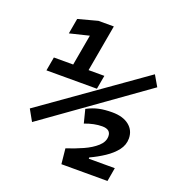

<svg xmlns="http://www.w3.org/2000/svg" viewBox="-127 -798 839 904"><g transform="rotate(20 293.0 -346.0)"><path d="M82 -138.7 50.3 -195.3 548.8 -547.9 580.1 -494.1ZM159.2 -390.6 212.9 -693.4H290L236.3 -390.6ZM62.5 -390.6 74.7 -459.5H175.8L163.6 -390.6ZM231.4 -390.6 243.7 -459.5H327.6L315.4 -390.6ZM102.1 -590.3 115.7 -667.5 212.9 -693.4 204.1 -615.2ZM279.8 0.5 272 -76.2Q314 -89.8 353.3 -107.4Q392.6 -125 417.7 -147.7Q442.9 -170.4 442.9 -198.2Q442.9 -232.9 399.9 -232.9Q359.9 -232.9 313.5 -215.3L296.4 -282.7Q327.1 -298.8 356 -304.9Q384.8 -311 421.9 -311Q475.6 -311 506.3 -286.6Q537.1 -262.2 537.1 -221.2Q537.1 -189 516.4 -162.1Q495.6 -135.3 462.4 -113.3Q429.2 -91.3 392.1 -74.2V0.5ZM292.5 0.5 283.2 -67.9H522.5L510.7 0.5Z"/></g></svg>

Font: Cascadia Code PL
Style: Italic
Weight: 400
Italic angle: -10°
Monospace: yes
Designer: Aaron Bell
Foundry: Saja Typeworks
Version: Version 2404.023